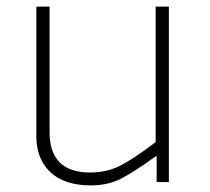

<svg xmlns="http://www.w3.org/2000/svg" viewBox="-20 -552 636 581"><path d="M90 -139V-532H130V-156Q128 -30 253 -30Q303 -30 343.5 -50.5Q384 -71 451 -122V-532H491V-1H454V-81Q385 -31 345.5 -11Q306 9 255 9Q175 9 132.5 -31Q90 -71 90 -139Z"/></svg>

Font: Morrison Thin
Style: Regular
Weight: 100
Designer: Pablo Impallari, Rodrigo Fuenzalida (Modified by Dan O. Williams)
Version: Version 0.03;June 6, 2019;FontCreator 11.5.0.2425 64-bit; tt